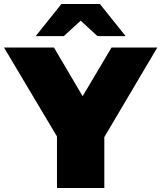

<svg xmlns="http://www.w3.org/2000/svg" viewBox="-47 -937 804 957"><path d="M237 0V-307L291 -166L-27 -700H222L437 -335H292L509 -700H737L421 -166L473 -307V0ZM131 -757 259 -917H451L579 -757H439L297 -887H413L271 -757Z"/></svg>

Font: MOST Montserrat Black
Style: Regular
Weight: 900
Designer: Julieta Ulanovsky
Foundry: Julieta Ulanovsky
Version: Version 8.000;March 11, 2024;FontCreator 15.0.0.2926 64-bit